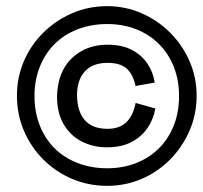

<svg xmlns="http://www.w3.org/2000/svg" viewBox="-20 -593 658 623"><path d="M328 10Q267 10 214 -12.5Q161 -35 120.5 -75.5Q80 -116 57.5 -169Q35 -222 35 -283Q35 -342 57.5 -394.5Q80 -447 120.5 -487Q161 -527 214 -550Q267 -573 328 -573Q387 -573 439.5 -550Q492 -527 532 -487Q572 -447 595 -394.5Q618 -342 618 -283Q618 -222 595 -169Q572 -116 532 -75.5Q492 -35 439.5 -12.5Q387 10 328 10ZM328 -47Q379 -47 422 -64Q465 -81 496 -112Q527 -143 544 -186Q561 -229 561 -282Q561 -333 544 -376Q527 -419 496 -450Q465 -481 422 -498Q379 -515 328 -515Q276 -515 232 -498Q188 -481 157 -450Q126 -419 109 -376Q92 -333 92 -282Q92 -229 109 -186Q126 -143 157 -112Q188 -81 232 -64Q276 -47 328 -47ZM327 -115Q282 -115 245 -134Q208 -153 186.5 -190Q165 -227 165 -280Q167 -360 213 -404Q259 -448 329 -448Q375 -448 407 -431.5Q439 -415 458 -387Q477 -359 482 -325L420 -314Q412 -351 391.5 -370Q371 -389 329 -389Q280 -389 255 -361Q230 -333 230 -285Q230 -233 254.5 -204Q279 -175 329 -175Q367 -175 389.5 -196Q412 -217 420 -259L484 -241Q478 -206 458.5 -177.5Q439 -149 406.5 -132Q374 -115 327 -115Z"/></svg>

Font: Darker Grotesque Light
Style: Bold
Weight: 700
Version: Version 1.000;gftools[0.9.28]